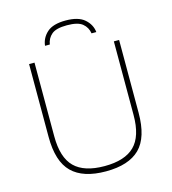

<svg xmlns="http://www.w3.org/2000/svg" viewBox="-134 -1046 1041 1164"><g transform="rotate(-15 386.5 -464.5)"><path d="M387 9Q244 9 174 -59.8Q104 -128.5 104 -283V-740H138V-278Q138 -144 198.8 -84Q259.5 -24 387 -24Q514.5 -24 575.2 -84Q636 -144 636 -278V-740H669V-283Q669 -128.5 599.8 -59.8Q530.5 9 387 9ZM226 -822Q231.5 -871 269 -904.5Q306.5 -938 386 -938Q465.5 -938 504.2 -904Q543 -870 548 -822H518Q512 -860.5 483.2 -884.2Q454.5 -908 386 -908Q318 -908 290 -884.2Q262 -860.5 256 -822Z"/></g></svg>

Font: Encode Sans Expanded Thin
Style: Regular
Weight: 100
Width: 7
Designer: Multiple Designers
Foundry: Impallari Type
Version: Version 3.000; ttfautohint (v1.8.3) -l 8 -r 50 -G 200 -x 14 